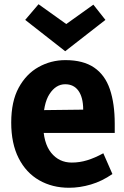

<svg xmlns="http://www.w3.org/2000/svg" viewBox="-20 -870 584 907"><path d="M306 17Q227 17 165 -18.5Q103 -54 68 -123Q33 -192 33 -291Q33 -391 68.5 -456Q104 -521 162.5 -553.5Q221 -586 289 -586Q373 -586 424.5 -551Q476 -516 499 -448.5Q522 -381 522 -285V-242H116L118 -349L373 -352Q373 -382 367 -404.5Q361 -427 350 -442Q339 -457 323.5 -464.5Q308 -472 288 -472Q244 -472 214 -426Q184 -380 184 -286Q184 -195 221.5 -148.5Q259 -102 319 -102Q356 -102 392 -113Q428 -124 468 -146L511 -48Q462 -14 409.5 1.5Q357 17 306 17ZM99 -776 162 -850 302 -750H284L421 -848L478 -776L288 -628Z"/></svg>

Font: Yaldevi
Style: Bold
Weight: 700
Designer: Sol Matas, Rajitha Manaperi, Kosala Senevirathne
Foundry: Mooniak
Version: Version 1.100